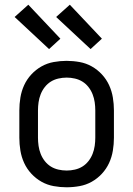

<svg xmlns="http://www.w3.org/2000/svg" viewBox="-20 -786 565 814"><path d="M262 8Q235 8 207.5 3Q180 -2 156 -15.5Q132 -29 113 -49.5Q94 -70 82.5 -95Q71 -120 66.5 -147.5Q62 -175 62 -202V-318Q62 -345 66.5 -372.5Q71 -400 82.5 -425Q94 -450 113 -470.5Q132 -491 156 -504.5Q180 -518 207.5 -523Q235 -528 262 -528Q290 -528 317.5 -523Q345 -518 369 -504.5Q393 -491 412 -470.5Q431 -450 442.5 -425Q454 -400 458.5 -372.5Q463 -345 463 -318V-202Q463 -175 458.5 -147.5Q454 -120 442.5 -95Q431 -70 412 -49.5Q393 -29 369 -15.5Q345 -2 317.5 3Q290 8 262 8ZM263 -63Q280 -63 297.5 -67Q315 -71 329.5 -80Q344 -89 355 -103Q366 -117 372.5 -133.5Q379 -150 381.5 -167.5Q384 -185 384 -202V-318Q384 -335 381.5 -352.5Q379 -370 372.5 -386.5Q366 -403 355 -417Q344 -431 329.5 -440Q315 -449 297.5 -453Q280 -457 263 -457Q245 -457 227.5 -453Q210 -449 195.5 -440Q181 -431 170 -417Q159 -403 152.5 -386.5Q146 -370 143.5 -352.5Q141 -335 141 -318V-202Q141 -185 143.5 -167.5Q146 -150 152.5 -133.5Q159 -117 170 -103Q181 -89 195.5 -80Q210 -71 227.5 -67Q245 -63 263 -63ZM364 -578 218 -714 276 -766 412 -622ZM188 -578 42 -714 100 -766 236 -622Z"/></svg>

Font: Iosevka Pride
Style: Regular
Weight: 400
Monospace: yes
Designer: Belleve Invis
Foundry: Belleve Invis
Version: Version 30.3.1; ttfautohint (v1.8.4)